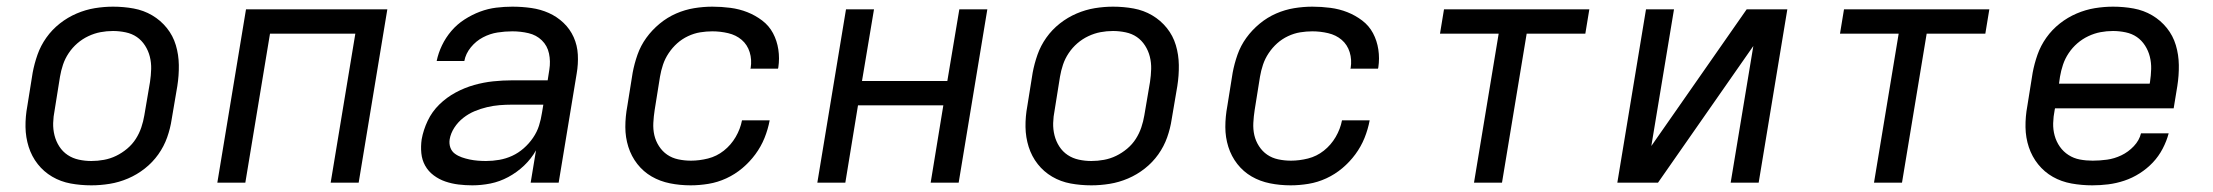

<svg xmlns="http://www.w3.org/2000/svg" viewBox="-20 -548 6640 576"><path d="M254 8Q222 8 192 2.5Q162 -3 136.5 -18Q111 -33 93 -56Q75 -79 66 -107.5Q57 -136 56.5 -167Q56 -198 62 -230L78 -330Q83 -357 92.5 -384Q102 -411 119 -435Q136 -459 159.5 -477.5Q183 -496 210 -507.5Q237 -519 264.5 -523.5Q292 -528 319 -528Q351 -528 381 -522.5Q411 -517 436.5 -502Q462 -487 480.5 -464Q499 -441 507.5 -412.5Q516 -384 516.5 -353Q517 -322 512 -290L495 -190Q491 -163 481.5 -136Q472 -109 455 -85Q438 -61 414.5 -42.5Q391 -24 364 -12.5Q337 -1 309 3.5Q281 8 254 8ZM254 -65Q273 -65 292 -68.5Q311 -72 328.5 -80.5Q346 -89 361.5 -102Q377 -115 387.5 -131.5Q398 -148 404 -166Q410 -184 413 -202L430 -302Q433 -322 433.5 -341Q434 -360 429.5 -378Q425 -396 415 -411.5Q405 -427 390.5 -437Q376 -447 357 -451Q338 -455 319 -455Q300 -455 281.5 -451.5Q263 -448 245 -439.5Q227 -431 212 -418Q197 -405 186 -388.5Q175 -372 169 -354Q163 -336 160 -318L144 -218Q140 -198 139.5 -179Q139 -160 143.5 -142Q148 -124 158 -108.5Q168 -93 183 -83Q198 -73 216.5 -69Q235 -65 254 -65Z M632 0 718 -520H1142L1056 0H972L1046 -447H790L716 0Z M1397 8Q1376 8 1355.5 5.5Q1335 3 1316 -3.5Q1297 -10 1281 -22Q1265 -34 1255.5 -51Q1246 -68 1244 -88.5Q1242 -109 1245 -130Q1250 -158 1263 -185.5Q1276 -213 1298 -234.5Q1320 -256 1347 -270.5Q1374 -285 1402.5 -293Q1431 -301 1459.5 -304Q1488 -307 1516 -307H1623L1628 -339Q1632 -364 1627 -387.5Q1622 -411 1605.5 -427Q1589 -443 1565.5 -448.5Q1542 -454 1517 -454Q1495 -454 1472.5 -450.5Q1450 -447 1429 -436Q1408 -425 1392.5 -406Q1377 -387 1373 -365H1290Q1295 -389 1306 -412Q1317 -435 1334 -455Q1351 -475 1373.5 -489.5Q1396 -504 1420 -513Q1444 -522 1468.5 -525Q1493 -528 1517 -528Q1546 -528 1574 -524Q1602 -520 1626.5 -509Q1651 -498 1670.5 -479.5Q1690 -461 1701 -436.5Q1712 -412 1713.5 -384Q1715 -356 1710 -327L1656 0H1572L1588 -97Q1574 -72 1552.5 -51.5Q1531 -31 1505 -17Q1479 -3 1451.5 2.5Q1424 8 1397 8ZM1438 -65Q1458 -65 1478 -68.5Q1498 -72 1516.5 -80.5Q1535 -89 1551 -103Q1567 -117 1579 -134.5Q1591 -152 1597 -171Q1603 -190 1606 -210L1610 -234H1515Q1497 -234 1478.5 -232.5Q1460 -231 1441 -226.5Q1422 -222 1404 -214.5Q1386 -207 1370 -194.5Q1354 -182 1343 -165Q1332 -148 1329 -130Q1327 -117 1331 -105.5Q1335 -94 1344.5 -87Q1354 -80 1365.5 -76Q1377 -72 1389 -69.5Q1401 -67 1413.5 -66Q1426 -65 1438 -65Z M2052 8Q2020 8 1990 2Q1960 -4 1935 -18.5Q1910 -33 1892 -56Q1874 -79 1865 -107.5Q1856 -136 1856 -167Q1856 -198 1862 -230L1878 -330Q1883 -357 1892.5 -384Q1902 -411 1919 -434.5Q1936 -458 1959 -477Q1982 -496 2008.5 -507.5Q2035 -519 2062.5 -523.5Q2090 -528 2117 -528Q2144 -528 2171 -524.5Q2198 -521 2222 -511.5Q2246 -502 2266.5 -486.5Q2287 -471 2299 -448.5Q2311 -426 2315 -399.5Q2319 -373 2315 -346L2314 -342H2231L2232 -344Q2236 -369 2229 -391.5Q2222 -414 2205 -428.5Q2188 -443 2164.5 -448.5Q2141 -454 2117 -454Q2099 -454 2080.5 -451Q2062 -448 2044 -439.5Q2026 -431 2011.5 -418Q1997 -405 1986 -388.5Q1975 -372 1969 -354Q1963 -336 1960 -318L1944 -218Q1941 -199 1940 -179.5Q1939 -160 1943 -142.5Q1947 -125 1957 -109.5Q1967 -94 1981.5 -84Q1996 -74 2014.5 -70Q2033 -66 2053 -66Q2078 -66 2104 -72.5Q2130 -79 2151.5 -96Q2173 -113 2187 -137Q2201 -161 2206 -187H2289Q2284 -160 2273.5 -134Q2263 -108 2246 -85Q2229 -62 2207 -43.5Q2185 -25 2159 -13Q2133 -1 2105.5 3.5Q2078 8 2052 8Z M2432 0 2518 -520H2602L2566 -305H2822L2858 -520H2942L2856 0H2772L2810 -232H2554L2516 0Z M3254 8Q3222 8 3192 2.5Q3162 -3 3136.5 -18Q3111 -33 3093 -56Q3075 -79 3066 -107.5Q3057 -136 3056.5 -167Q3056 -198 3062 -230L3078 -330Q3083 -357 3092.5 -384Q3102 -411 3119 -435Q3136 -459 3159.5 -477.5Q3183 -496 3210 -507.5Q3237 -519 3264.5 -523.5Q3292 -528 3319 -528Q3351 -528 3381 -522.5Q3411 -517 3436.5 -502Q3462 -487 3480.5 -464Q3499 -441 3507.5 -412.5Q3516 -384 3516.5 -353Q3517 -322 3512 -290L3495 -190Q3491 -163 3481.5 -136Q3472 -109 3455 -85Q3438 -61 3414.5 -42.5Q3391 -24 3364 -12.5Q3337 -1 3309 3.5Q3281 8 3254 8ZM3254 -65Q3273 -65 3292 -68.5Q3311 -72 3328.5 -80.5Q3346 -89 3361.5 -102Q3377 -115 3387.5 -131.5Q3398 -148 3404 -166Q3410 -184 3413 -202L3430 -302Q3433 -322 3433.5 -341Q3434 -360 3429.5 -378Q3425 -396 3415 -411.5Q3405 -427 3390.5 -437Q3376 -447 3357 -451Q3338 -455 3319 -455Q3300 -455 3281.5 -451.5Q3263 -448 3245 -439.5Q3227 -431 3212 -418Q3197 -405 3186 -388.5Q3175 -372 3169 -354Q3163 -336 3160 -318L3144 -218Q3140 -198 3139.5 -179Q3139 -160 3143.5 -142Q3148 -124 3158 -108.5Q3168 -93 3183 -83Q3198 -73 3216.5 -69Q3235 -65 3254 -65Z M3852 8Q3820 8 3790 2Q3760 -4 3735 -18.5Q3710 -33 3692 -56Q3674 -79 3665 -107.5Q3656 -136 3656 -167Q3656 -198 3662 -230L3678 -330Q3683 -357 3692.5 -384Q3702 -411 3719 -434.5Q3736 -458 3759 -477Q3782 -496 3808.5 -507.5Q3835 -519 3862.5 -523.5Q3890 -528 3917 -528Q3944 -528 3971 -524.5Q3998 -521 4022 -511.5Q4046 -502 4066.5 -486.5Q4087 -471 4099 -448.5Q4111 -426 4115 -399.5Q4119 -373 4115 -346L4114 -342H4031L4032 -344Q4036 -369 4029 -391.5Q4022 -414 4005 -428.5Q3988 -443 3964.5 -448.5Q3941 -454 3917 -454Q3899 -454 3880.5 -451Q3862 -448 3844 -439.5Q3826 -431 3811.5 -418Q3797 -405 3786 -388.5Q3775 -372 3769 -354Q3763 -336 3760 -318L3744 -218Q3741 -199 3740 -179.5Q3739 -160 3743 -142.5Q3747 -125 3757 -109.5Q3767 -94 3781.5 -84Q3796 -74 3814.5 -70Q3833 -66 3853 -66Q3878 -66 3904 -72.5Q3930 -79 3951.5 -96Q3973 -113 3987 -137Q4001 -161 4006 -187H4089Q4084 -160 4073.5 -134Q4063 -108 4046 -85Q4029 -62 4007 -43.5Q3985 -25 3959 -13Q3933 -1 3905.5 3.5Q3878 8 3852 8Z M4402 0 4476 -447H4300L4312 -520H4748L4736 -447H4560L4486 0Z M4832 0 4918 -520H5002L4934 -110L5220 -520H5342L5256 0H5172L5240 -410L4954 0Z M5602 0 5676 -447H5500L5512 -520H5948L5936 -447H5760L5686 0Z M6257 8Q6225 8 6194.5 2.5Q6164 -3 6138.5 -17.5Q6113 -32 6094.5 -55Q6076 -78 6066.5 -106.5Q6057 -135 6056.5 -166.5Q6056 -198 6062 -230L6078 -330Q6083 -357 6092.5 -384Q6102 -411 6119 -435Q6136 -459 6159.5 -477.5Q6183 -496 6210 -507.5Q6237 -519 6264.5 -523.5Q6292 -528 6319 -528Q6351 -528 6381 -522.5Q6411 -517 6436.5 -502Q6462 -487 6480.5 -464Q6499 -441 6507.5 -412.5Q6516 -384 6516.5 -353Q6517 -322 6512 -290L6501 -223H6145L6144 -218Q6140 -198 6139.5 -178.5Q6139 -159 6144 -141Q6149 -123 6159.5 -108Q6170 -93 6185.5 -83Q6201 -73 6219.5 -69.5Q6238 -66 6258 -66Q6279 -66 6301 -69Q6323 -72 6344 -82Q6365 -92 6381.5 -109.5Q6398 -127 6403 -148H6486Q6480 -125 6468 -102Q6456 -79 6438.5 -60.5Q6421 -42 6399 -28Q6377 -14 6353 -6Q6329 2 6305 5Q6281 8 6257 8ZM6157 -297H6429L6430 -302Q6433 -322 6433.5 -341Q6434 -360 6429.5 -378Q6425 -396 6415 -411.5Q6405 -427 6390.5 -437Q6376 -447 6357 -451Q6338 -455 6319 -455Q6300 -455 6281.5 -451.5Q6263 -448 6245 -439.5Q6227 -431 6212 -418Q6197 -405 6186 -388.5Q6175 -372 6169 -354Q6163 -336 6160 -318Z"/></svg>

Font: Iosevka Custom Oblique
Style: Regular
Weight: 400
Italic angle: -9°
Designer: Belleve Invis
Foundry: Belleve Invis
Version: Version 27.0.1